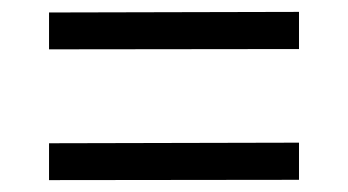

<svg xmlns="http://www.w3.org/2000/svg" viewBox="-20 -512 586 323"><path d="M483 -492V-429.5L62.5 -429V-491ZM483 -272V-209.5L62.5 -209V-271Z"/></svg>

Font: Public Sans Light
Style: Regular
Weight: 300
Designer: The Public Sans Project Authors: Dan O. Williams and USWDS (Libre Franklin designed by Pablo Impallari and Rodrigo Fuenz
Version: Version 1.007